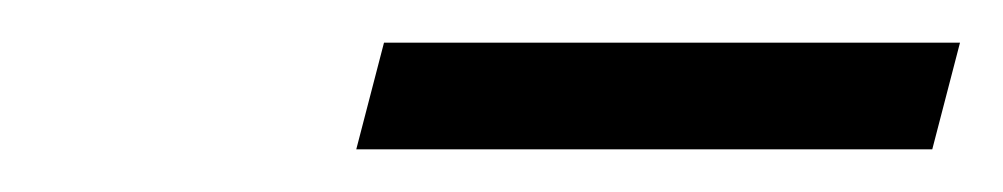

<svg xmlns="http://www.w3.org/2000/svg" viewBox="-20 -772 470 90"><path d="M417 -702H147L160 -752H430Z"/></svg>

Font: Libre Baskerville
Style: Italic
Weight: 400
Italic angle: -15°
Designer: Pablo Impallari, Rodrigo Fuenzalida
Foundry: Pablo Impallari, Rodrigo Fuenzalida
Version: Version 1.051;Glyphs 3.2.3 (3260)